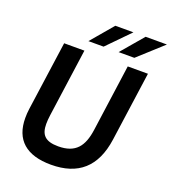

<svg xmlns="http://www.w3.org/2000/svg" viewBox="-161 -1020 1028 1153"><g transform="rotate(20 353.0 -443.0)"><path d="M298 15.5C471 15.5 571.5 -72 597 -254L659 -697H530L470.5 -269C455.5 -162.5 413 -103 301 -103C217 -103 188 -136.5 188 -205.5C188 -222 189.5 -241.5 192.5 -263L253 -697H123.5L61.5 -255C58.5 -234.5 57.5 -214.5 57.5 -196.5C57.5 -56.5 140 15.5 298 15.5ZM256 -759H353L492 -901H376.5ZM449 -759H549.5L706 -901H570Z"/></g></svg>

Font: HK Grotesk
Style: Bold Italic
Weight: 700
Italic angle: -16°
Designer: Alfredo Marco Pradil
Foundry: Hanken Design Co.
Version: Version 3.001;FEAKit 1.0